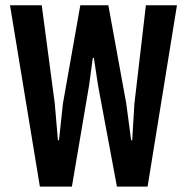

<svg xmlns="http://www.w3.org/2000/svg" viewBox="-20 -692 693 712"><path d="M127.9 0 17.1 -672.4H134.8L183.1 -308.1L194.8 -171.9H198.7L213.4 -308.1L277.8 -672.4H381.8L448.2 -308.1L466.3 -171.9H470.2L478.5 -308.1L521 -672.4H636.2L527.3 0H413.6L343.8 -374L328.1 -477.1H324.2L310.1 -374L246.6 0Z"/></svg>

Font: FjallaOne
Style: Regular
Weight: 400
Designer: Irina Smirnova
Foundry: Irina Smirnova
Version: Version 1.001